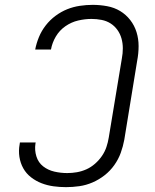

<svg xmlns="http://www.w3.org/2000/svg" viewBox="-20 -763 640 791"><path d="M252 8Q226 8 200.5 4.5Q175 1 151.5 -8Q128 -17 108 -32.5Q88 -48 76 -69.5Q64 -91 60 -116.5Q56 -142 61 -169L62 -176H127L126 -171Q122 -144 130 -118.5Q138 -93 158 -77.5Q178 -62 204 -56Q230 -50 257 -50Q277 -50 297 -53.5Q317 -57 336 -65.5Q355 -74 371.5 -88.5Q388 -103 400 -120.5Q412 -138 418.5 -157.5Q425 -177 428 -196L482 -522Q486 -543 486 -564Q486 -585 480.5 -604.5Q475 -624 463.5 -640Q452 -656 435.5 -666.5Q419 -677 398.5 -681Q378 -685 357 -685Q330 -685 302 -678.5Q274 -672 249.5 -655Q225 -638 210 -612.5Q195 -587 190 -559H125Q130 -585 140.5 -610.5Q151 -636 168.5 -658.5Q186 -681 209 -698Q232 -715 257 -725Q282 -735 309 -739Q336 -743 362 -743Q392 -743 421.5 -737.5Q451 -732 475 -717.5Q499 -703 516.5 -680.5Q534 -658 542.5 -630.5Q551 -603 551 -573Q551 -543 545 -512L492 -187Q487 -160 477.5 -133.5Q468 -107 451 -83Q434 -59 411 -41Q388 -23 361.5 -11.5Q335 0 307 4Q279 8 252 8Z"/></svg>

Font: Iosevka Light Extended Oblique
Style: Regular
Weight: 300
Width: 7
Italic angle: -9°
Monospace: yes
Designer: Belleve Invis
Foundry: Belleve Invis
Version: Version 32.5.0; ttfautohint (v1.8.4)